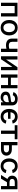

<svg xmlns="http://www.w3.org/2000/svg" viewBox="2828 -3416 600 6297"><g transform="rotate(90 3128.5 -268.0)"><path d="M521 -541V0H414.1V-448.2H176.8V0H69.8V-541Z M888.7 11.2Q812.5 11.2 755.6 -23.7Q698.7 -58.6 667.2 -121.6Q635.7 -184.6 635.7 -267.6Q635.7 -352.1 667.2 -415.3Q698.7 -478.5 755.6 -513.4Q812.5 -548.3 888.7 -548.3Q965.8 -548.3 1022.7 -513.4Q1079.6 -478.5 1111.1 -415.3Q1142.6 -352.1 1142.6 -267.6Q1142.6 -184.6 1111.1 -121.6Q1079.6 -58.6 1022.7 -23.7Q965.8 11.2 888.7 11.2ZM888.7 -79.1Q938 -79.1 970.2 -104.5Q1002.4 -129.9 1018.6 -172.9Q1034.7 -215.8 1034.7 -268.1Q1034.7 -320.8 1018.6 -363.8Q1002.4 -406.7 970.2 -432.4Q938 -458 888.7 -458Q840.3 -458 808.1 -432.4Q775.9 -406.7 760 -363.8Q744.1 -320.8 744.1 -268.1Q744.1 -215.8 760 -172.9Q775.9 -129.9 808.1 -104.5Q840.3 -79.1 888.7 -79.1Z M1466.3 -164.1Q1363.3 -164.1 1304.4 -214.4Q1245.6 -264.6 1245.6 -365.2V-541H1352.5V-365.7Q1352.5 -308.6 1383.5 -282.7Q1414.6 -256.8 1466.3 -256.8Q1514.2 -256.8 1554.9 -266.1Q1595.7 -275.4 1638.7 -290V-197.3Q1613.8 -188 1586.4 -180.4Q1559.1 -172.9 1529.1 -168.5Q1499 -164.1 1466.3 -164.1ZM1579.1 0V-541H1686V0Z M2282.2 0H2175.3V-367.7H2170.4L1922.9 0H1825.7V-541H1932.1V-172.4H1937L2185.1 -541H2282.2Z M2795.9 -324.2V-231.4H2501V-324.2ZM2528.8 -541V0H2421.9V-541ZM2876 -541V0H2769.5V-541Z M3168.9 11.2Q3117.2 11.2 3075.7 -7.6Q3034.2 -26.4 3009.8 -63Q2985.4 -99.6 2985.4 -153.3Q2985.4 -199.2 3003.2 -228.8Q3021 -258.3 3051 -275.6Q3081.1 -293 3118.4 -301.8Q3155.8 -310.5 3194.8 -314.9Q3243.2 -320.8 3272.9 -324.5Q3302.7 -328.1 3316.9 -336.7Q3331.1 -345.2 3331.1 -364.3V-367.2Q3331.1 -397 3319.1 -417.7Q3307.1 -438.5 3283.9 -450Q3260.7 -461.4 3226.1 -461.4Q3191.4 -461.4 3165.8 -450.4Q3140.1 -439.5 3124.5 -422.1Q3108.9 -404.8 3102.1 -385.3L3000.5 -407.2Q3016.6 -456.1 3050 -487.3Q3083.5 -518.6 3128.9 -533.4Q3174.3 -548.3 3225.1 -548.3Q3260.7 -548.3 3297.9 -539.8Q3335 -531.2 3366.7 -510.5Q3398.4 -489.7 3418 -453.4Q3437.5 -417 3437.5 -360.8V0H3334V-74.7H3329.1Q3318.4 -53.2 3297.6 -33.4Q3276.9 -13.7 3245.4 -1.2Q3213.9 11.2 3168.9 11.2ZM3192.4 -74.2Q3236.8 -74.2 3267.8 -91.3Q3298.8 -108.4 3314.9 -136.2Q3331.1 -164.1 3331.1 -195.8V-264.6Q3325.7 -258.8 3309.8 -254.4Q3293.9 -250 3273.9 -246.3Q3253.9 -242.7 3234.1 -240Q3214.4 -237.3 3200.7 -235.8Q3170.4 -231.9 3145.5 -222.7Q3120.6 -213.4 3105.7 -196.5Q3090.8 -179.7 3090.8 -151.9Q3090.8 -126.5 3103.8 -109.1Q3116.7 -91.8 3139.6 -83Q3162.6 -74.2 3192.4 -74.2Z M3805.2 11.2Q3729 11.2 3672.1 -23.7Q3615.2 -58.6 3583.7 -121.6Q3552.2 -184.6 3552.2 -267.6Q3552.2 -352.1 3583.7 -415.3Q3615.2 -478.5 3672.1 -513.4Q3729 -548.3 3805.2 -548.3Q3848.6 -548.3 3886 -536.9Q3923.3 -525.4 3953.1 -503.9Q3982.9 -482.4 4003.4 -451.9Q4023.9 -421.4 4033.2 -382.8L3933.1 -363.3Q3927.7 -384.3 3916.7 -401.6Q3905.8 -418.9 3889.4 -431.9Q3873 -444.8 3851.8 -451.7Q3830.6 -458.5 3805.2 -458.5Q3755.4 -458.5 3722.9 -432.9Q3690.4 -407.2 3674.3 -364Q3658.2 -320.8 3658.2 -268.1Q3658.2 -215.3 3674.3 -172.4Q3690.4 -129.4 3722.9 -104Q3755.4 -78.6 3805.2 -78.6Q3831.1 -78.6 3852.5 -85.7Q3874 -92.8 3890.6 -106Q3907.2 -119.1 3918.2 -137.5Q3929.2 -155.8 3934.6 -177.7L4034.7 -157.7Q4025.9 -118.7 4005.1 -87.6Q3984.4 -56.6 3954.3 -34.4Q3924.3 -12.2 3886.5 -0.5Q3848.6 11.2 3805.2 11.2ZM3645.5 -230.5V-312.5H3876V-230.5Z M4263.7 0V-450.2H4086.4V-541H4546.9V-450.2H4370.6V0Z M4718.8 -356H4877.4Q4943.4 -356 4989.7 -333.5Q5036.1 -311 5060.8 -271.2Q5085.4 -231.4 5085.4 -179.2Q5085.4 -127.9 5060.8 -87.4Q5036.1 -46.9 4989.7 -23.4Q4943.4 0 4877.4 0H4637.7V-541H4744.6V-92.3H4877Q4922.4 -92.3 4950.7 -115.5Q4979 -138.7 4979 -176.8Q4979 -215.8 4950.7 -239.5Q4922.4 -263.2 4877 -263.2H4718.8Z M5427.7 11.2Q5351.6 11.2 5294.7 -23.7Q5237.8 -58.6 5206.3 -121.6Q5174.8 -184.6 5174.8 -267.6Q5174.8 -352.1 5206.3 -415.3Q5237.8 -478.5 5294.7 -513.4Q5351.6 -548.3 5427.7 -548.3Q5471.2 -548.3 5508.5 -536.9Q5545.9 -525.4 5575.7 -503.9Q5605.5 -482.4 5626 -451.9Q5646.5 -421.4 5655.8 -382.8L5553.7 -362.8Q5548.8 -383.8 5537.8 -401.4Q5526.9 -418.9 5511 -431.6Q5495.1 -444.3 5474.4 -451.2Q5453.6 -458 5428.2 -458Q5379.9 -458 5347.7 -432.6Q5315.4 -407.2 5299.3 -364.3Q5283.2 -321.3 5283.2 -268.1Q5283.2 -215.3 5299.3 -172.6Q5315.4 -129.9 5347.4 -104.5Q5379.4 -79.1 5428.2 -79.1Q5453.6 -79.1 5474.6 -86.2Q5495.6 -93.3 5512 -106.2Q5528.3 -119.1 5539.1 -137.5Q5549.8 -155.8 5555.2 -178.2L5657.2 -157.7Q5648.4 -118.7 5627.7 -87.6Q5606.9 -56.6 5576.9 -34.4Q5546.9 -12.2 5509 -0.5Q5471.2 11.2 5427.7 11.2Z M6187 0H6083V-452.1H5967.8Q5904.8 -452.1 5876.5 -429.7Q5848.1 -407.2 5848.1 -365.2Q5848.1 -323.7 5876.7 -301.5Q5905.3 -279.3 5968.3 -279.3H6127.4V-195.8H5958.5Q5851.6 -195.8 5796.9 -242.2Q5742.2 -288.6 5742.2 -365.7Q5742.2 -444.3 5796.4 -492.7Q5850.6 -541 5957 -541H6187ZM5838.4 0H5718.3L5871.6 -245.1H5987.8Z"/></g></svg>

Font: Inter 17pt Medium
Style: Regular
Weight: 500
Version: Version 4.001;git-66647c0bb